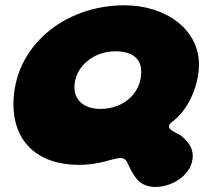

<svg xmlns="http://www.w3.org/2000/svg" viewBox="-20 -624 824 743"><path d="M580.5 99.5C649.5 99.5 726 50 726 -21.5C726 -56.5 702.5 -80.5 679.5 -100C649 -115 634 -124 634 -133.5C634 -143 639.5 -148 652.5 -157.5C711.5 -203.5 750 -297.5 750 -374C750 -510 622.5 -603.5 461 -603.5C232 -603.5 32 -447 32 -219.5C32 -78.5 123 14 286 14C369.5 14 417.5 -12.5 445.5 -12.5C458.5 -12.5 468 -7.5 474.5 9C487.5 38 503 64.5 520 80C536.5 92.5 557.5 99.5 580.5 99.5ZM368.5 -202.5C308 -202.5 268 -234.5 268 -286C268 -365 341.5 -425.5 425.5 -425.5C496 -425.5 526.5 -394.5 526.5 -346C526.5 -260.5 455.5 -202.5 368.5 -202.5Z"/></svg>

Font: Gluten
Style: Bold Italic
Weight: 700
Italic angle: -13°
Designer: Tyler Finck
Foundry: Etcetera Type Company
Version: Version 0.920